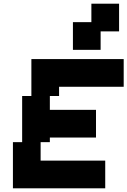

<svg xmlns="http://www.w3.org/2000/svg" viewBox="-20 -1020 690 1040"><path d="M300 -550H650V-700H150V-500H100V-250H50V0H550V-150H200V-250H250V-275H500V-425H250V-500H300ZM375 -750H525V-850H625V-1000H475V-900H375Z"/></svg>

Font: LS-VG5000 Bold Shifted
Style: Regular
Weight: 400
Designer: Justin Bihan, 2021
Foundry: Justin Bihan, 2021
Version: Version 1.000;Glyphs 3.1.2 (3151)